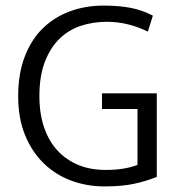

<svg xmlns="http://www.w3.org/2000/svg" viewBox="-20 -658 639 687"><path d="M351 -638Q405 -638 447 -630Q489 -622 527 -602L509 -545Q474 -562 437.5 -571Q401 -580 362 -580Q314 -580 270.5 -566Q227 -552 194 -520.5Q161 -489 141 -438Q121 -387 121 -314Q121 -251 138 -201.5Q155 -152 186.5 -118.5Q218 -85 261 -67.5Q304 -50 357 -50Q395 -50 423.5 -55Q452 -60 472 -68V-268H345V-324H541V-25Q504 -10 460.5 -0.5Q417 9 354 9Q290 9 234 -12Q178 -33 136 -74Q94 -115 69.5 -175Q45 -235 45 -314Q45 -393 68 -454Q91 -515 132 -555.5Q173 -596 229 -617Q285 -638 351 -638Z"/></svg>

Font: Mukta Light
Style: Regular
Weight: 300
Designer: Girish Dalvi and Yashodeep Gholap
Foundry: Ek Type
Version: Version 2.538;PS 1.002;hotconv 16.6.51;makeotf.lib2.5.65220;